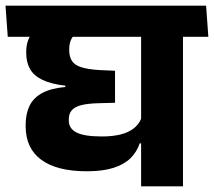

<svg xmlns="http://www.w3.org/2000/svg" viewBox="-44 -661 760 681"><path d="M605 -568H456.5V0H605ZM426 -530.5H695L687 -641H418ZM-16.5 -530.5H645L637 -641H-24.5ZM188 -357V-352.5Q136.5 -348 105.5 -331Q74.5 -314 60.8 -285.8Q47 -257.5 47 -218.5V-213Q47 -135 102.5 -94.2Q158 -53.5 264 -53.5Q321 -53.5 359 -65.8Q397 -78 419.2 -100.2Q441.5 -122.5 451.5 -152.5H466L459 -247Q448.5 -213 413.5 -195Q378.5 -177 317 -177Q255 -177 227.5 -191Q200 -205 200 -233.5V-237.5Q200 -257 210 -269.2Q220 -281.5 243.2 -287.8Q266.5 -294 307.5 -295L364 -296.5V-410L309 -412.5Q267 -415 243.5 -422.8Q220 -430.5 210.8 -445.5Q201.5 -460.5 201.5 -483V-487.5Q201.5 -508.5 210.5 -525.2Q219.5 -542 240.5 -552.5H81Q64 -539.5 56.5 -520.2Q49 -501 49 -478V-473.5Q49 -440 62.5 -416.2Q76 -392.5 106.5 -377.8Q137 -363 188 -357Z"/></svg>

Font: Anek Devanagari
Style: Bold
Weight: 700
Designer: Kailash Malviya (Devanagari) & Yesha Goshar (Latin)
Foundry: Ek Type
Version: Version 1.003